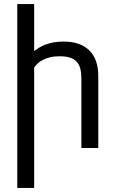

<svg xmlns="http://www.w3.org/2000/svg" viewBox="-20 -736 575 955"><path d="M65.9 -715.8H149.9V-481.9Q160.6 -490.2 172.4 -497.6Q188.5 -507.8 207.3 -514.6Q226.1 -521.5 248 -525.4Q270 -529.3 296.4 -529.3Q379.4 -529.3 424.1 -485.4Q468.8 -441.4 468.8 -358.4V0H384.8V-343.3Q384.8 -371.6 379.9 -392.6Q375 -413.6 362.5 -427.7Q350.1 -441.9 329.1 -449Q308.1 -456.1 276.4 -456.1Q249 -456.1 228.5 -450.9Q208 -445.8 192.6 -437.7Q177.2 -429.7 166.7 -419.7Q156.2 -409.7 149.9 -400.4V198.7H65.9Z"/></svg>

Font: Arian AMU
Style: Regular
Weight: 400
Designer: Ruben Hakobyan (Tarumian)
Foundry: Ruben Hakobyan (Tarumian)
Version: Version 4.003